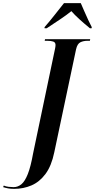

<svg xmlns="http://www.w3.org/2000/svg" viewBox="-157 -964 605 1224"><path d="M-67 240Q-89 240 -105 237Q-121 234 -137 229L-133 219Q-119 225 -102 227Q-85 229 -70 229Q-43 229 -20.5 210.5Q2 192 20.5 145Q39 98 54 14L194 -654Q195 -659 196 -665Q197 -671 197 -677Q197 -694 182.5 -699Q168 -704 144 -704H128L130 -714H418L416 -704H402Q375 -704 355.5 -694.5Q336 -685 328 -650L189 7Q171 94 133 145Q95 196 43.5 218Q-8 240 -67 240ZM127 -791Q157 -825 190 -867Q223 -909 251 -944H358Q367 -924 379.5 -894.5Q392 -865 405.5 -836.5Q419 -808 428 -791L427 -784H416Q377 -816 347.5 -843Q318 -870 298 -893Q270 -870 226 -840.5Q182 -811 141 -784H127Z"/></svg>

Font: Noto Serif Display ExtraCondensed
Style: Bold Italic
Weight: 700
Width: 2
Italic angle: -12°
Designer: Monotype Design Team
Foundry: Monotype Imaging Inc.
Version: Version 2.009